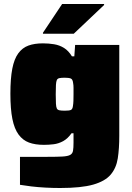

<svg xmlns="http://www.w3.org/2000/svg" viewBox="-20 -735 663 961"><path d="M281 206Q245 206 207.5 204Q170 202 136.5 198Q103 194 80 190V50Q103 50 125.5 50Q148 50 171 50Q194 50 217 50Q266 50 292.5 48.5Q319 47 331 40.5Q343 34 345.5 19.5Q348 5 348 -21V-68H338Q319 -41 296 -28.5Q273 -16 248.5 -13Q224 -10 200 -10Q156 -10 125 -21.5Q94 -33 73 -61.5Q52 -90 42 -139.5Q32 -189 32 -266Q32 -342 41.5 -391Q51 -440 71.5 -468Q92 -496 122.5 -507Q153 -518 195 -518Q224 -518 251 -513.5Q278 -509 300.5 -495Q323 -481 340 -453H352L356 -510H577V-55Q577 9 569.5 57.5Q562 106 534 139Q506 172 446.5 189Q387 206 281 206ZM304 -181Q326 -181 334.5 -184.5Q343 -188 345 -204Q347 -216 347.5 -230Q348 -244 348 -263Q348 -282 348 -295.5Q348 -309 346 -319Q344 -338 334.5 -342Q325 -346 304 -346Q287 -346 277.5 -344Q268 -342 264.5 -334.5Q261 -327 260 -310Q259 -293 259 -263Q259 -233 260 -216Q261 -199 264.5 -192Q268 -185 277.5 -183Q287 -181 304 -181ZM195 -566V-571L291 -715H501V-710L349 -566Z"/></svg>

Font: Saira SemiExpanded Black
Style: Regular
Weight: 900
Width: 6
Designer: Hector Gatti with collaboration of the Omnibus-Type team
Foundry: Omnibus-Type
Version: Version 1.101